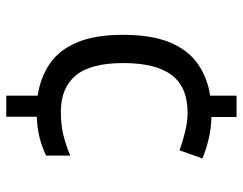

<svg xmlns="http://www.w3.org/2000/svg" viewBox="-101 -663 774 612"><g transform="rotate(90 286.0 -357.0)"><path d="M353 -644Q391 -643 425.5 -634.5Q460 -626 485 -615L459 -542Q433 -552 400 -560Q367 -568 340 -568Q258 -568 219.5 -517.5Q181 -467 181 -363Q181 -259 220.5 -211.5Q260 -164 336 -164Q380 -164 412.5 -172.5Q445 -181 476 -194V-117Q449 -104 420 -96.5Q391 -89 352 -87V10H285V-90Q226 -99 182.5 -129Q139 -159 115 -216Q91 -273 91 -362Q91 -453 115 -511Q139 -569 183 -600Q227 -631 285 -640V-724H353Z"/></g></svg>

Font: Noto Sans
Style: Regular
Weight: 400
Designer: Monotype Design Team
Foundry: Monotype Imaging Inc.
Version: Version 2.007